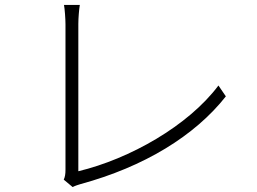

<svg xmlns="http://www.w3.org/2000/svg" viewBox="-20 -754 1040 777"><path d="M274 3C285 -3 297 -6 306 -9C563 -79 768 -204 894 -364L864 -408C742 -245 505 -111 297 -61V-657C297 -680 300 -717 303 -734H239C242 -719 245 -676 245 -656V-67C245 -49 243 -38 238 -27Z"/></svg>

Font: Source Han Sans SC Light
Style: Regular
Weight: 300
Designer: Ryoko NISHIZUKA (kana & ideographs); Paul D. Hunt (Latin, Greek & Cyrillic); Wenlong ZHANG (bopomofo); Sandoll Communica
Foundry: Adobe Systems Incorporated
Version: Version 1.004;PS 1.004;hotconv 1.0.82;makeotf.lib2.5.63406